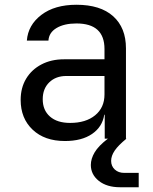

<svg xmlns="http://www.w3.org/2000/svg" viewBox="-20 -580 639 803"><path d="M251.5 9.8Q166.5 9.8 116.5 -37.6Q66.4 -85 66.4 -162.1Q66.4 -212.9 89.4 -251Q112.3 -289.1 153.3 -310.5Q194.3 -332 247.6 -332H417V-375Q417 -481.9 299.8 -481.9Q248.5 -481.9 216.6 -462.9Q184.6 -443.8 182.6 -410.2H92.3Q97.2 -475.1 152.8 -517.6Q208.5 -560.1 299.8 -560.1Q399.9 -560.1 453.4 -512Q506.8 -463.9 506.8 -377.9V0H508.8Q474.6 27.8 459.7 49.8Q444.8 71.8 444.8 92.8Q444.8 114.7 460 128.9Q475.1 143.1 500 143.1H560.1V203.1H481.9Q426.8 203.1 393.3 176.5Q359.9 149.9 359.9 109.9Q359.9 84 376 56.9Q392.1 29.8 431.2 0H418V-100.1H416Q408.2 -49.3 365 -19.8Q321.8 9.8 251.5 9.8ZM273.4 -65.9Q338.9 -65.9 377.9 -97.9Q417 -129.9 417 -185.1V-262.2H257.3Q213.4 -262.2 186 -235.6Q158.7 -209 158.7 -165Q158.7 -119.1 189 -92.5Q219.2 -65.9 273.4 -65.9Z"/></svg>

Font: UDEV Gothic 35
Style: Regular
Weight: 400
Version: v2.1.0; ttfautohint (v1.8.4.7-5d5b-dirty) -l 6 -r 45 -G 200 